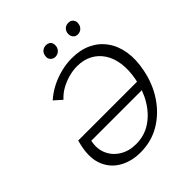

<svg xmlns="http://www.w3.org/2000/svg" viewBox="-226 -972 1125 1125"><g transform="rotate(-45 337.0 -409.5)"><path d="M288 9Q214 9 158 -22.5Q102 -54 77 -113Q52 -172 68 -255Q70 -266 73 -278.5Q76 -291 79 -300L145 -280Q142 -276 139 -267.5Q136 -259 133 -250Q119 -192 138 -145.5Q157 -99 201 -71.5Q245 -44 304 -44Q373 -44 427.5 -80Q482 -116 519 -178Q556 -240 570 -318Q582 -383 574.5 -437Q567 -491 541.5 -530Q516 -569 475.5 -590.5Q435 -612 381 -612Q349 -612 314.5 -603Q280 -594 247 -576.5Q214 -559 186 -529L139 -571Q175 -603 217 -624Q259 -645 304 -656Q349 -667 393 -667Q463 -667 515.5 -642Q568 -617 601.5 -570.5Q635 -524 645.5 -460Q656 -396 640 -318Q622 -225 572.5 -151Q523 -77 450.5 -34Q378 9 288 9ZM103 -244 79 -299H587L575 -244ZM331 -740Q318 -740 308 -747Q298 -754 294 -765Q290 -776 293 -789Q296 -807 309 -817.5Q322 -828 340 -828Q353 -828 362.5 -822Q372 -816 376 -805Q380 -794 378 -781Q375 -763 362 -751.5Q349 -740 331 -740ZM517 -740Q503 -740 494 -747Q485 -754 481 -765Q477 -776 479 -789Q482 -807 494.5 -817.5Q507 -828 525 -828Q539 -828 548 -822Q557 -816 561.5 -805Q566 -794 563 -781Q561 -763 548 -751.5Q535 -740 517 -740Z"/></g></svg>

Font: Ysabeau Infant
Style: Italic
Weight: 400
Italic angle: -12°
Designer: Christian Thalmann (Catharsis Fonts)
Version: Version 2.001;gftools[0.9.30]; featfreeze: ss01,ss02,lnum